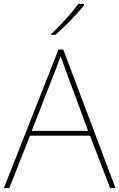

<svg xmlns="http://www.w3.org/2000/svg" viewBox="-20 -972 617 992"><path d="M549 0 445 -271H135L28 0H0L282 -716H307L577 0ZM325 -594Q321 -606 316 -619Q311 -632 305.5 -648Q300 -664 293 -682Q288 -667 282.5 -651.5Q277 -636 271 -621.5Q265 -607 260 -593L144 -296H435ZM414 -945Q401 -928 383.5 -908.5Q366 -889 346.5 -868.5Q327 -848 306.5 -828.5Q286 -809 266 -792H245V-798Q268 -818 294.5 -846Q321 -874 345.5 -902.5Q370 -931 384 -952H414Z"/></svg>

Font: Noto Sans Hebrew Thin Thin
Style: Regular
Weight: 250
Version: Version 3.001